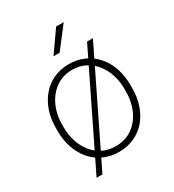

<svg xmlns="http://www.w3.org/2000/svg" viewBox="-195 -859 941 1039"><g transform="rotate(-30 275.5 -340.0)"><path d="M459.5 -594.2 135.7 69.8H99.1L422.9 -594.2ZM43 -254.9V-273.4Q43 -331.5 59.8 -379.9Q76.7 -428.2 107.2 -463.6Q137.7 -499 180.7 -518.6Q223.6 -538.1 275.4 -538.1Q328.1 -538.1 371.1 -518.6Q414.1 -499 444.8 -463.6Q475.6 -428.2 492.2 -379.9Q508.8 -331.5 508.8 -273.4V-254.9Q508.8 -196.8 492.2 -148.4Q475.6 -100.1 445.1 -64.7Q414.6 -29.3 371.6 -9.8Q328.6 9.8 276.4 9.8Q224.1 9.8 181.2 -9.8Q138.2 -29.3 107.4 -64.7Q76.7 -100.1 59.8 -148.4Q43 -196.8 43 -254.9ZM81.5 -273.4V-254.9Q81.5 -209 94.7 -167.7Q107.9 -126.5 132.8 -94.5Q157.7 -62.5 193.8 -44.2Q230 -25.9 276.4 -25.9Q322.8 -25.9 358.6 -44.2Q394.5 -62.5 419.4 -94.5Q444.3 -126.5 457.3 -167.7Q470.2 -209 470.2 -254.9V-273.4Q470.2 -318.4 457.3 -359.4Q444.3 -400.4 419.2 -432.6Q394 -464.8 357.9 -483.6Q321.8 -502.4 275.4 -502.4Q229.5 -502.4 193.6 -483.6Q157.7 -464.8 132.6 -432.6Q107.4 -400.4 94.5 -359.4Q81.5 -318.4 81.5 -273.4ZM226.1 -616.2 318.8 -748.5H366.2L264.2 -616.2Z"/></g></svg>

Font: Roboto ExtraLight
Style: Regular
Weight: 250
Designer: Christian Robertson
Foundry: Google
Version: Version 3.009; 2024